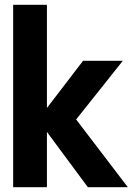

<svg xmlns="http://www.w3.org/2000/svg" viewBox="-20 -782 574 802"><path d="M35 0H176V-231L347 0H514L298 -283L493 -528H327L176 -331V-762H35Z"/></svg>

Font: Asimov Pro
Style: Bd
Weight: 700
Designer: Google
Version: Version 2.000980; 2014